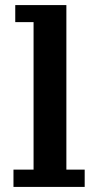

<svg xmlns="http://www.w3.org/2000/svg" viewBox="-20 -735 385 755"><path d="M33 0V-68H112V-648H40V-715H241V-68H313V0Z"/></svg>

Font: Montagu Slab 16pt Medium
Style: Regular
Weight: 500
Designer: Florian Karsten
Foundry: Florian Karsten
Version: Version 1.000; ttfautohint (v1.8.3)